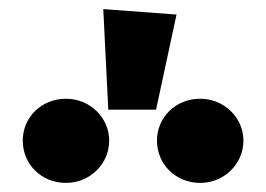

<svg xmlns="http://www.w3.org/2000/svg" viewBox="-20 -989 585 422"><path d="M207 -969 218 -748H323L368 -957ZM125 -772C71 -772 30 -731 30 -680C30 -628 71 -587 125 -587C177 -587 220 -628 220 -680C220 -731 177 -772 125 -772ZM420 -772C366 -772 325 -731 325 -680C325 -628 366 -587 420 -587C472 -587 515 -628 515 -680C515 -731 472 -772 420 -772Z"/></svg>

Font: Fira Sans Heavy
Style: Regular
Weight: 900
Designer: bBox Type GmbH & Carrois Corporate GbR & Edenspiekermann AG
Foundry: bBox Type GmbH & Carrois Corporate GbR & Edenspiekermann AG
Version: Version 4.300;PS 004.300;hotconv 1.0.88;makeotf.lib2.5.64775